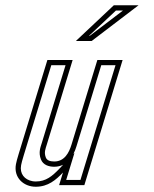

<svg xmlns="http://www.w3.org/2000/svg" viewBox="-20 -704 586 730"><path d="M219.4 -48 204.7 0H300.7L446.2 -476H350.2L251.8 -154C242.6 -124 225.6 -90 186.2 -90C168.9 -90 158.3 -95 154.3 -105C146.7 -124.4 152.9 -137.9 157.8 -154L256.2 -476H160.2L50.8 -118C45.7 -101.3 42.3 -88.7 40.7 -80C31 -29.1 69.2 6 115.9 6C163.3 6 192.6 -20.1 219.4 -48ZM268.3 -548H328.3L506.8 -684H412.8ZM259 -118.2C264.2 -128.3 268 -138.7 270.9 -148.2L365 -456H419.2L285.9 -20H231.7L263 -122.4ZM220 -77.5 205 -61.8C178.6 -34.4 154.9 -14 115.9 -14C111.5 -14 107.2 -14.4 103.1 -15.2C73.5 -20.6 54 -43.2 60.3 -76.3C61.7 -83.6 64.9 -95.9 69.9 -112.2L175 -456H229.2L138.7 -159.8C134.5 -146.1 125.1 -124.5 135.7 -97.7C144.1 -76.4 166.1 -70 186.2 -70C198.3 -70 210 -72.8 220 -77.5ZM318.7 -568 420.8 -664H447.6L321.5 -568Z"/></svg>

Font: Din Kursivschrift
Style: EngGhost
Weight: 400
Version: Version 1.089